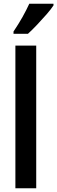

<svg xmlns="http://www.w3.org/2000/svg" viewBox="-20 -1054 305 1023"><path d="M173 -51H62V-811H173ZM265 -1025Q252 -1005 228 -977.5Q204 -950 177.5 -922Q151 -894 129 -874H52V-886Q79 -926 100 -963.5Q121 -1001 136 -1034H265Z"/></svg>

Font: Noto Sans Tamil UI ExtraCondensed SemiBold
Style: Regular
Weight: 600
Width: 2
Designer: Jelle Bosma - Monotype Design Team
Foundry: Monotype Imaging Inc.
Version: Version 2.004; ttfautohint (v1.8.4.7-5d5b)